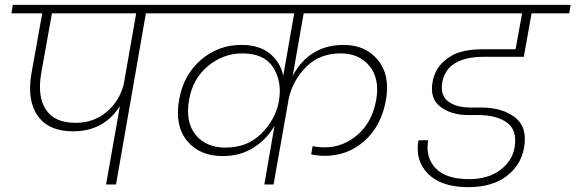

<svg xmlns="http://www.w3.org/2000/svg" viewBox="-20 -760 2371 791"><path d="M291 -254Q367 -254 420 -299.5Q473 -345 490 -414L541 -705H194L150 -460Q133 -363 169 -308.5Q205 -254 291 -254ZM27 -705 33 -740H739L733 -705H581L458 0H417L474 -323Q408 -219 281 -219Q180 -219 135 -283.5Q90 -348 110 -460L154 -705Z M1069 0 1111 -242Q1080 -187 1025 -152Q970 -117 897 -117Q802 -117 750.5 -180Q699 -243 718 -349Q736 -452 808 -513.5Q880 -575 974 -575Q1048 -575 1091.5 -539.5Q1135 -504 1147 -448L1192 -705H669L675 -740H1751L1744 -705H1231L1186 -448Q1255 -575 1396 -575Q1486 -575 1537 -512.5Q1588 -450 1570 -348Q1551 -241 1481.5 -179.5Q1412 -118 1319 -118Q1290 -118 1262 -124L1268 -158Q1291 -153 1318 -153Q1394 -153 1454 -205.5Q1514 -258 1530 -349Q1545 -435 1502.5 -487.5Q1460 -540 1384 -540Q1297 -540 1242 -485Q1187 -430 1170 -356L1107 0ZM909 -152Q999 -152 1056 -209Q1113 -266 1128 -337L1131 -357Q1140 -430 1103.5 -485Q1067 -540 978 -540Q900 -540 837 -488Q774 -436 759 -349Q743 -257 786 -204.5Q829 -152 909 -152Z M1682 -705 1688 -740H2331L2325 -705H2170L2138 -526H1974Q1822 -526 1802 -421Q1793 -367 1826.5 -342Q1860 -317 1919 -317H1963Q2049 -317 2101.5 -276.5Q2154 -236 2139 -151Q2126 -79 2066.5 -34Q2007 11 1909 11Q1798 11 1743.5 -44Q1689 -99 1704 -182H1744Q1732 -112 1774.5 -67Q1817 -22 1913 -22Q1990 -22 2040 -59Q2090 -96 2100 -152Q2112 -224 2068.5 -255Q2025 -286 1952 -286H1909Q1839 -286 1794.5 -320Q1750 -354 1762 -422Q1771 -472 1804.5 -503.5Q1838 -535 1877.5 -546Q1917 -557 1965 -557H2104L2131 -705Z"/></svg>

Font: Poppins ExtraLight
Style: Italic
Weight: 275
Italic angle: -10°
Designer: Ninad Kale (Devanagari), Jonny Pinhorn (Latin)
Foundry: Indian Type Foundry
Version: Version 3.200;PS 1.000;hotconv 16.6.54;makeotf.lib2.5.65590